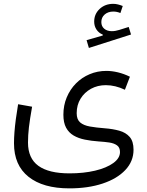

<svg xmlns="http://www.w3.org/2000/svg" viewBox="-20 -776 778 1015"><path d="M628.9 -744.3Q616.3 -749.4 603.8 -752.5Q591.3 -755.7 578.7 -755.7Q535.4 -755.7 506.6 -728.7Q477.9 -701.7 477.9 -661.7Q477.9 -638 490.1 -619.7Q502.3 -601.4 523.2 -593.2V-588.3L437.7 -563.7L449.9 -522.5L672.7 -593.6L660.4 -633.5L610.5 -617.8Q589.6 -611.2 571.2 -611.2Q546.5 -611.2 531.1 -624.1Q515.7 -637 515.7 -659.2Q515.7 -684.1 533.5 -699.5Q551.4 -714.9 579.3 -714.9Q589.2 -714.9 598.6 -712.8Q607.9 -710.8 616.5 -707.1ZM666.8 -370.4Q635 -386 603.3 -393.6Q571.7 -401.2 542.4 -401.2Q495.1 -401.2 453.8 -383.7Q412.4 -366.3 381.4 -334.9Q350.5 -303.6 332.8 -261.3Q315.1 -219.1 315.1 -169.5Q315.1 -127.4 329.4 -100.9Q343.7 -74.5 369.2 -59.6Q394.7 -44.7 428.5 -37.9Q462.4 -31 501.5 -28.3Q531.8 -26.5 557.4 -22.7Q583.1 -18.8 598.7 -7.5Q614.3 3.7 614.3 27.7Q614.3 60.5 578.7 86.1Q543.1 111.8 482.6 126.2Q422.2 140.5 347.3 140.5Q238 140.5 183 100.7Q128 60.8 128 -22.4Q128 -60.7 132.9 -103.1Q137.8 -145.4 149.7 -211.9L75.7 -225Q68.7 -183 63.7 -146Q58.8 -109.1 56.4 -77.3Q54 -45.5 54 -18.3Q54 97.5 130.8 158.6Q207.5 219.8 346.9 219.8Q445.8 219.8 522.3 194.4Q598.7 169.1 642.3 123Q685.9 76.9 685.9 15.5Q685.9 -28.8 665.6 -52.1Q645.2 -75.4 610.7 -85Q576.1 -94.7 533.9 -97.8Q488.7 -101.3 455.4 -107.2Q422 -113.1 403.7 -128.8Q385.4 -144.5 385.4 -177.5Q385.4 -221 405.9 -254.3Q426.4 -287.7 461.3 -306.8Q496.3 -325.8 539.3 -325.8Q589.4 -325.8 640.3 -301.5Z"/></svg>

Font: Estedad VF
Style: Regular
Weight: 100
Designer: Amin Abedi
Version: Version 7.3